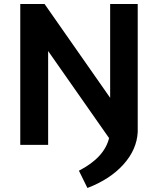

<svg xmlns="http://www.w3.org/2000/svg" viewBox="-20 -729 796 966"><path d="M419.9 216.8 377 129.9Q504.9 64 528.8 -34.2L222.2 -472.2V0H82V-709H204.1L534.2 -236.8V-709H672.9V-64Q668 23.9 601.1 98.4Q534.2 172.9 419.9 216.8Z"/></svg>

Font: Sarala
Style: Bold
Weight: 700
Designer: Andres Torresi
Foundry: Huerta Tipografica
Version: Version 1.004;PS 001.003;hotconv 1.0.70;makeotf.lib2.5.58329